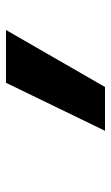

<svg xmlns="http://www.w3.org/2000/svg" viewBox="115 -927 370 640"><g transform="rotate(-90 300.0 -607.0)"><path d="M184 -442 344 -772H520L330 -442Z"/></g></svg>

Font: Iosevka Heavy Extended
Style: Italic
Weight: 900
Width: 7
Italic angle: -9°
Monospace: yes
Designer: Belleve Invis
Foundry: Belleve Invis
Version: Version 32.5.0; ttfautohint (v1.8.4)